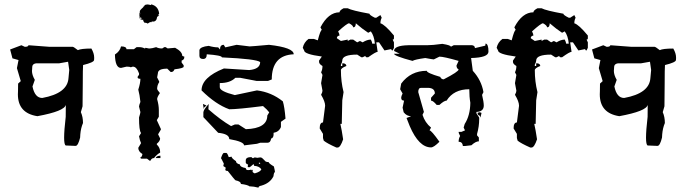

<svg xmlns="http://www.w3.org/2000/svg" viewBox="-20 -658 3151 880"><path d="M281.2 8.8Q273.9 4.9 273.9 -26.9Q273.9 -60.1 281.2 -122.6L281.7 -177.7Q275.9 -148.4 151.4 -125.5Q62 -139.2 62 -225.6Q62 -232.4 62.5 -239.3L63 -274.9L75.2 -286.1L57.6 -345.7L64.9 -382.8L37.1 -390.6L26.4 -431.2L78.1 -450.7L93.8 -443.4Q109.9 -443.4 110.4 -450.7L207.5 -443.4H313.5Q317.4 -443.4 336.9 -428.2Q351.6 -435.5 398.9 -435.5Q411.6 -413.6 411.6 -394.5V-390.1L411.1 -382.8Q410.6 -372.1 360.8 -359.9Q359.4 -342.8 359.4 -275.9Q359.4 -233.4 358.4 -170.9L350.6 -144Q360.4 -122.1 360.4 -94.2Q350.6 -71.3 348.1 -42.5L347.2 -27.3Q337.9 10.3 326.7 10.7ZM250.5 -367.7H145Q128.9 -365.2 127.9 -352.5L127 -337.4L126.5 -333.5Q126.5 -314.5 139.6 -292L128.9 -261.7Q139.6 -209 173.8 -209Q289.1 -230 293.9 -299.8L297.4 -337.4L292 -375Z M715.3 55.7V66.4H693.8Q697.3 55.7 715.3 55.7ZM534.7 -445.3Q559.6 -445.3 559.6 -432.6H593.8L606 -441.9H618.7Q631.8 -441.9 643.1 -436Q646.5 -436 646.5 -439L661.6 -436H668Q675.8 -436 695.8 -441.9Q707 -436 720.7 -436H723.6L732.9 -441.9H739.3L748.5 -436Q775.9 -439 782.7 -439Q815.4 -421.4 815.4 -401.9Q821.3 -398.9 824.7 -398.9V-395.5Q824.7 -384.3 812.5 -380.4V-371.1L821.8 -358.9V-352.5Q821.8 -345.2 779.8 -340.3Q774.9 -328.1 765.6 -328.1H762.2L746.6 -343.3Q703.6 -343.3 703.6 -321.8L700.2 -303.2L709.5 -284.7V-281.2Q700.2 -267.6 700.2 -250Q700.2 -247.1 712.9 -231.4Q700.2 -212.9 700.2 -203.6Q708 -175.8 708 -153.8V-123L698.7 -107.4L717.3 -66.9V-64L704.6 -42.5L713.9 -23.4Q713.9 -11.7 698.7 1V4.4Q713.9 19 713.9 38.1V41.5Q699.2 49.3 686 66.4Q674.8 66.4 669.4 78.6H666L653.8 69.3H629.4Q623.5 69.3 623.5 63Q630.4 63 632.8 47.9Q613.8 36.6 613.8 19.5L626.5 -2Q621.1 -13.2 617.2 -33.2L626.5 -48.3Q617.2 -59.1 617.2 -119.6Q623.5 -139.6 623.5 -144.5Q617.2 -168 617.2 -169.4Q617.2 -175.3 623.5 -190.9Q620.1 -224.1 613.8 -247.1Q623.5 -277.3 623.5 -296.9Q610.8 -296.9 610.8 -303.2V-306.2L617.2 -315.4V-321.8Q606 -352.5 589.4 -352.5Q585.9 -352.5 580.1 -349.6Q574.7 -352.5 562.5 -352.5H559.6Q556.6 -352.5 534.7 -346.7Q507.8 -346.7 506.8 -408.2Q529.8 -422.9 534.7 -445.3Z M672.4 -634.8V-638.2Q705.6 -630.4 709.5 -595.7L704.6 -588.4L710 -587.4L700.2 -580.6Q697.8 -559.1 681.6 -559.1L676.3 -559.6L672.9 -555.7L668.5 -557.1L656.7 -549.8Q651.4 -554.2 641.6 -554.2L635.3 -564.5L639.2 -566.4L628.9 -567.9Q619.6 -567.9 619.6 -580.1L622.6 -596.7L620.6 -604Q620.6 -608.4 623.3 -611.8Q626 -615.2 628.9 -617.9Q631.8 -620.6 635 -623.5Q638.2 -626.5 639.6 -630.4L643.1 -629.9L641.6 -633.3Q647.5 -637.7 657.2 -637.7ZM625 -578.1Q622.1 -578.1 621.6 -575.2Q622.6 -573.7 623 -572.5Q623.5 -571.3 626 -569.8Q627 -569.8 627.4 -571.8Q627.9 -573.7 628.4 -575.2Q627.4 -576.2 626.7 -577.1Q626 -578.1 625 -578.1ZM622.1 -596.7 619.1 -581.5 618.2 -588.4 620.1 -602.5Z M1005.4 -452.6 1012.7 -440.9 1064.5 -452.6 1124 -445.3Q1132.8 -445.3 1212.9 -452.6Q1326.2 -439.9 1326.2 -409.2Q1225.6 -404.8 1225.6 -293.9L1208.5 -287.1H1155.8L1081.5 -301.3H1058.6Q1034.7 -277.3 987.3 -277.3V-258.3Q987.3 -239.7 1056.2 -222.2L1157.7 -243.7Q1224.1 -235.4 1276.4 -193.4Q1284.2 -168 1288.6 -114.3L1267.6 -99.6V-75.7Q1258.3 -53.2 1233.9 -49.3V-42Q1233.9 -25.9 1222.7 -22.9Q1219.7 -3.9 1207 -3.9H1173.3L1157.7 1L1098.6 8.3Q1098.6 -8.8 1030.8 -20.5Q1030.8 -44.4 980 -49.3L912.1 -121.1V-143.1Q912.1 -154.3 936.5 -181.6L935.1 -157.2Q990.7 -108.4 1039.1 -80.1L1056.2 -87.4H1073.2L1106.9 -65.9Q1205.1 -69.3 1205.1 -128.4L1213.9 -143.1Q1205.1 -155.3 1185.5 -171.9Q1069.8 -157.2 1030.8 -157.2Q968.3 -179.7 903.8 -243.7Q903.8 -303.2 1006.3 -344.2L1122.1 -336.9Q1172.4 -341.3 1172.4 -373.5Q1156.2 -387.7 997.1 -395Q997.1 -404.3 927.7 -409.2Q927.7 -387.7 911.1 -387.7Q894 -387.7 894 -402.3V-428.7Q897.9 -443.8 936.5 -447.8Q960.9 -440.9 980 -440.9L988.3 -431.2Q988.3 -452.6 1005.4 -452.6ZM910.2 -181.6 926.3 -174.3 916 -166 914.1 -158.2Z M992.7 67.4Q1000.5 43.5 1005.9 43H1017.1Q1022 43 1028.3 62H1030.3L1041.5 60.1Q1041.5 67.4 1061.5 80.6Q1061.5 91.3 1079.6 95.7Q1079.6 107.9 1106.4 112.3Q1106.4 121.6 1117.2 121.6Q1126.5 121.6 1131.3 119.1L1133.3 122.6L1138.2 119.6Q1138.2 123.5 1138.7 123.5H1137.7V128.9Q1138.2 132.8 1147.5 136.7Q1174.8 128.9 1177.7 117.7Q1168 103.5 1145 102.1L1142.1 93.8Q1126 108.4 1124 108.4H1119.6Q1115.2 108.4 1115.2 105L1117.2 95.7Q1110.8 95.7 1106.4 87.9V76.7Q1106.4 62 1132.8 62Q1132.8 64.5 1139.6 67.4Q1145 63.5 1148.4 63.5L1159.7 65.4Q1168.5 63.5 1175.3 63.5Q1180.7 63.5 1197.8 82.5Q1200.2 82.5 1204.6 84.5H1210.9Q1210.9 90.3 1235.4 105Q1240.2 125 1240.2 130.9Q1235.4 130.9 1233.4 149.9Q1217.8 181.6 1177.7 192.9Q1165 194.8 1164.6 202.1Q1141.6 196.3 1128.4 196.3H1124Q1115.2 189 1084 185.1Q1084 173.3 1059.6 168.5Q1055.7 166.5 1023.9 125.5Q1012.7 125.5 1012.7 119.6L1014.6 110.4L1003.4 103L1005.9 91.8L994.6 69.3ZM1166.5 87.9V91.8L1172.4 93.3L1171.9 87.9Z M1554.7 -620.1H1573.7Q1592.3 -609.9 1673.3 -595.2Q1673.3 -588.9 1698.2 -576.7H1704.6L1723.6 -588.9L1729.5 -576.7Q1723.6 -565.4 1723.6 -551.3Q1744.1 -545.4 1785.6 -495.1V-482.9Q1785.6 -476.6 1779.8 -476.6L1785.6 -463.9V-439L1779.8 -426.8Q1773.4 -426.8 1773.4 -433.1L1742.2 -426.8L1717.3 -463.9H1704.6L1710.9 -420.4Q1702.1 -420.4 1667.5 -395.5H1661.1Q1654.8 -395.5 1654.8 -401.9L1642.1 -395.5H1636.2L1617.2 -407.7Q1548.8 -407.7 1548.8 -380.4Q1548.8 -373.5 1542.5 -361.3V-355.5H1548.8V-367.7H1554.7Q1567.4 -365.7 1567.4 -355.5Q1542.5 -345.7 1542.5 -336.4Q1542.5 -283.7 1554.7 -235.8L1548.8 -198.2Q1548.8 -184.6 1546.4 -90.3H1540Q1546.4 -62.5 1552.7 -19.5Q1540 18.1 1527.8 18.1H1521.5Q1479.5 -0.5 1463.9 -13.2L1460.4 -25.4V-44.4L1445.3 -69.3Q1445.3 -96.7 1460.4 -96.7L1470.2 -173.3Q1470.2 -192.4 1451.7 -223.6Q1458 -235.4 1458 -242.2L1451.7 -276.9L1458 -314.5L1451.7 -326.7Q1458 -338.9 1458 -355.5Q1442.4 -364.7 1442.4 -374V-380.4L1455.1 -398.9Q1374 -409.7 1374 -426.8L1367.7 -439Q1373 -463.9 1394 -479.5H1418.9L1436.5 -473.1Q1448.7 -520.5 1455.1 -520.5L1448.7 -532.7Q1484.9 -601.6 1536.1 -601.6Q1536.1 -610.4 1554.7 -620.1ZM1529.8 -514.2Q1536.1 -502 1536.1 -495.1Q1523.9 -493.2 1523.9 -482.9L1542.5 -470.2L1573.7 -476.6V-470.2L1585.9 -476.6H1598.6L1617.2 -463.9L1629.9 -470.2L1642.1 -463.9Q1662.6 -476.6 1679.7 -476.6Q1686 -464.4 1686 -458H1698.2Q1694.8 -494.1 1679.7 -514.2L1667.5 -507.8Q1640.6 -525.4 1610.8 -551.3Q1610.8 -532.7 1598.6 -532.7Q1598.6 -541.5 1580.1 -551.3Q1570.8 -551.3 1529.8 -514.2Z M2007.3 -457Q2046.4 -450.7 2046.4 -443.8L2059.6 -450.7H2144Q2156.7 -448.7 2156.7 -437.5L2204.1 -448.7L2205.6 -458.5Q2218.8 -456.5 2218.8 -421.4Q2218.8 -394 2139.2 -392.1L2147 -333.5Q2186.5 -290.5 2195.8 -235.8L2189.5 -223.1Q2197.3 -190.4 2197.3 -174.3Q2197.3 -146.5 2163.6 -145V-138.7L2176.3 -119.1V-112.3Q2176.3 -78.6 2166.5 -43.9V-37.6L2174.8 -27.8V-10.3Q2160.2 -10.3 2140.6 7.8L2111.3 11.2H2101.6Q2099.6 -8.3 2082 -8.3Q2082 -22.9 2088.9 -34.7Q2082 -46.9 2082 -53.7H2095.2L2111.3 -60.5L2105 -73.2L2109.9 -89.8Q2134.8 -128.4 2135.7 -187Q2130.9 -213.9 2130.9 -249Q2059.6 -249 2026.9 -196.8Q2015.6 -196.8 1994.1 -177.2H1981.4Q1964.8 -196.8 1955.6 -196.8V-210L1973.1 -229.5Q1973.1 -254.4 1942.4 -255.4H1909.7Q1897 -255.4 1897 -235.8L1922.9 -145L1916.5 -131.8Q1927.7 -96.2 1955.6 -73.2L1948.7 -60.5Q1957 -60.5 1994.1 -8.3Q1968.3 17.6 1955.6 17.6Q1899.9 17.6 1857.9 -80.1L1843.3 -117.2L1864.3 -125.5Q1843.8 -125.5 1830.1 -143.6L1825.2 -164.6L1832 -196.8Q1818.8 -196.8 1818.8 -210Q1818.8 -216.8 1825.2 -229.5L1814 -249L1818.8 -274.9Q1862.3 -333.5 1936 -333.5Q1936 -323.7 1997.6 -305.7Q2002.4 -294.4 2013.7 -294.4Q2082 -329.6 2082 -339.8Q2072.3 -344.7 2072.3 -357.9L2082 -378.9Q2013.7 -398.4 1994.1 -398.4L1968.3 -385.7Q1963.4 -385.7 1929.2 -392.1Q1882.3 -385.7 1870.6 -378.9Q1786.1 -401.4 1786.1 -411.6H1812.5L1786.1 -424.3Q1786.1 -449.2 1851.1 -450.7H1936Q1962.9 -450.7 2007.3 -457ZM2182.1 -119.1 2179.2 -127.4Q2168.9 -129.9 2168.9 -141.1L2178.7 -143.6L2187 -140.6Z M2443.4 -620.1H2462.4Q2481 -609.9 2562 -595.2Q2562 -588.9 2586.9 -576.7H2593.3L2612.3 -588.9L2618.2 -576.7Q2612.3 -565.4 2612.3 -551.3Q2632.8 -545.4 2674.3 -495.1V-482.9Q2674.3 -476.6 2668.5 -476.6L2674.3 -463.9V-439L2668.5 -426.8Q2662.1 -426.8 2662.1 -433.1L2630.9 -426.8L2606 -463.9H2593.3L2599.6 -420.4Q2590.8 -420.4 2556.2 -395.5H2549.8Q2543.5 -395.5 2543.5 -401.9L2530.8 -395.5H2524.9L2505.9 -407.7Q2437.5 -407.7 2437.5 -380.4Q2437.5 -373.5 2431.2 -361.3V-355.5H2437.5V-367.7H2443.4Q2456.1 -365.7 2456.1 -355.5Q2431.2 -345.7 2431.2 -336.4Q2431.2 -283.7 2443.4 -235.8L2437.5 -198.2Q2437.5 -184.6 2435.1 -90.3H2428.7Q2435.1 -62.5 2441.4 -19.5Q2428.7 18.1 2416.5 18.1H2410.2Q2368.2 -0.5 2352.5 -13.2L2349.1 -25.4V-44.4L2334 -69.3Q2334 -96.7 2349.1 -96.7L2358.9 -173.3Q2358.9 -192.4 2340.3 -223.6Q2346.7 -235.4 2346.7 -242.2L2340.3 -276.9L2346.7 -314.5L2340.3 -326.7Q2346.7 -338.9 2346.7 -355.5Q2331.1 -364.7 2331.1 -374V-380.4L2343.8 -398.9Q2262.7 -409.7 2262.7 -426.8L2256.3 -439Q2261.7 -463.9 2282.7 -479.5H2307.6L2325.2 -473.1Q2337.4 -520.5 2343.8 -520.5L2337.4 -532.7Q2373.5 -601.6 2424.8 -601.6Q2424.8 -610.4 2443.4 -620.1ZM2418.5 -514.2Q2424.8 -502 2424.8 -495.1Q2412.6 -493.2 2412.6 -482.9L2431.2 -470.2L2462.4 -476.6V-470.2L2474.6 -476.6H2487.3L2505.9 -463.9L2518.6 -470.2L2530.8 -463.9Q2551.3 -476.6 2568.4 -476.6Q2574.7 -464.4 2574.7 -458H2586.9Q2583.5 -494.1 2568.4 -514.2L2556.2 -507.8Q2529.3 -525.4 2499.5 -551.3Q2499.5 -532.7 2487.3 -532.7Q2487.3 -541.5 2468.8 -551.3Q2459.5 -551.3 2418.5 -514.2Z M2948.2 8.8Q2940.9 4.9 2940.9 -26.9Q2940.9 -60.1 2948.2 -122.6L2948.7 -177.7Q2942.9 -148.4 2818.4 -125.5Q2729 -139.2 2729 -225.6Q2729 -232.4 2729.5 -239.3L2730 -274.9L2742.2 -286.1L2724.6 -345.7L2731.9 -382.8L2704.1 -390.6L2693.4 -431.2L2745.1 -450.7L2760.7 -443.4Q2776.9 -443.4 2777.3 -450.7L2874.5 -443.4H2980.5Q2984.4 -443.4 3003.9 -428.2Q3018.6 -435.5 3065.9 -435.5Q3078.6 -413.6 3078.6 -394.5V-390.1L3078.1 -382.8Q3077.6 -372.1 3027.8 -359.9Q3026.4 -342.8 3026.4 -275.9Q3026.4 -233.4 3025.4 -170.9L3017.6 -144Q3027.3 -122.1 3027.3 -94.2Q3017.6 -71.3 3015.1 -42.5L3014.2 -27.3Q3004.9 10.3 2993.7 10.7ZM2917.5 -367.7H2812Q2795.9 -365.2 2794.9 -352.5L2793.9 -337.4L2793.5 -333.5Q2793.5 -314.5 2806.6 -292L2795.9 -261.7Q2806.6 -209 2840.8 -209Q2956.1 -230 2960.9 -299.8L2964.4 -337.4L2959 -375Z"/></svg>

Font: Truetypewriter PolyglOTT
Style: Regular
Weight: 400
Designer: Sergey Beatoff a.k.a. Sam_T
Version: Version 3.76